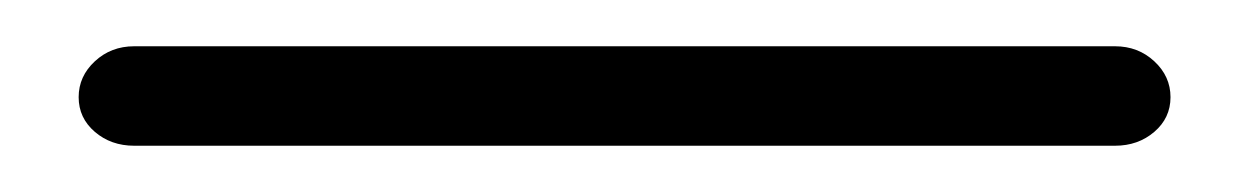

<svg xmlns="http://www.w3.org/2000/svg" viewBox="-20 -20 540 83"><path d="M38 43Q28 43 21 37Q14 31 14 22Q14 13 21 6.5Q28 0 38 0H462Q472 0 479 6.5Q486 13 486 22Q486 31 479 37Q472 43 462 43Z"/></svg>

Font: Nunito ExtraLight Light
Style: Regular
Weight: 300
Version: Version 3.602